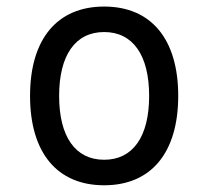

<svg xmlns="http://www.w3.org/2000/svg" viewBox="-20 -547 626 577"><path d="M293 9.8C434.1 9.8 515.6 -87.9 515.6 -258.8C515.6 -429.7 434.1 -527.3 293 -527.3C151.9 -527.3 70.3 -429.7 70.3 -258.8C70.3 -87.9 151.9 9.8 293 9.8ZM293 -66.9C206.5 -66.9 157.7 -136.2 157.7 -258.8C157.7 -381.3 206.5 -450.7 293 -450.7C379.4 -450.7 428.2 -381.3 428.2 -258.8C428.2 -136.2 379.4 -66.9 293 -66.9Z"/></svg>

Font: Cascadia Code SemiLight
Style: Regular
Weight: 350
Monospace: yes
Designer: Aaron Bell
Foundry: Saja Typeworks
Version: Version 2404.023